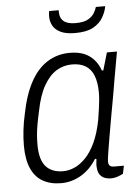

<svg xmlns="http://www.w3.org/2000/svg" viewBox="-53 -764 590 818"><g transform="rotate(-5 242.0 -355.5)"><path d="M176 12Q130 12 97.5 -6.5Q65 -25 48 -63.5Q31 -102 31 -161Q31 -193 35 -227.5Q39 -262 47 -297Q63 -378 92.5 -431.5Q122 -485 164.5 -511.5Q207 -538 260 -538Q295 -538 320 -528Q345 -518 362.5 -498.5Q380 -479 390 -451H396L418 -526H461L440 -408Q436 -381 428.5 -340.5Q421 -300 413 -255Q405 -210 398 -169.5Q391 -129 386.5 -100Q382 -71 382 -62Q382 -51 387.5 -45Q393 -39 406 -39H448L441 -5Q432 0 418 5Q404 10 388 10Q363 10 348 -3Q333 -16 332 -43Q331 -50 332 -58.5Q333 -67 334 -77L328 -79Q302 -36 262 -12Q222 12 176 12ZM189 -38Q212 -38 236.5 -48.5Q261 -59 284.5 -83Q308 -107 326.5 -146.5Q345 -186 356 -243Q360 -268 363 -289Q366 -310 367.5 -327Q369 -344 369 -359Q369 -401 358 -430Q347 -459 324 -473.5Q301 -488 265 -488Q229 -488 198.5 -469.5Q168 -451 144.5 -410Q121 -369 108 -302Q101 -271 96.5 -245.5Q92 -220 90.5 -199.5Q89 -179 89 -160Q89 -96 114.5 -67Q140 -38 189 -38ZM291 -620Q251 -620 228 -631.5Q205 -643 195.5 -661Q186 -679 186 -700Q186 -705 186.5 -711Q187 -717 188 -723H229Q228 -701 235.5 -687.5Q243 -674 258.5 -668Q274 -662 297 -662Q331 -662 349.5 -672.5Q368 -683 376.5 -697.5Q385 -712 388 -723H428Q424 -699 410 -675Q396 -651 368 -635.5Q340 -620 291 -620Z"/></g></svg>

Font: Archivo SemiCondensed ExtraLight
Style: Italic
Weight: 250
Width: 4
Italic angle: -10°
Designer: Hector Gatti
Foundry: Omnibus-Type
Version: Version 2.001